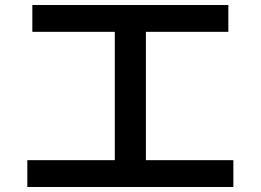

<svg xmlns="http://www.w3.org/2000/svg" viewBox="-20 -743 1040 766"><path d="M89 3V-104H438V-616H109V-723H891V-616H562V-104H911V3Z"/></svg>

Font: M PLUS 1 Code SemiBold
Style: Regular
Weight: 600
Designer: Coji Morishita
Foundry: UNDERFOREST DESIGN
Version: Version 1.005